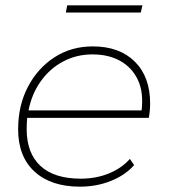

<svg xmlns="http://www.w3.org/2000/svg" viewBox="-20 -697 633 720"><path d="M280 3Q171 3 109.5 -53.5Q48 -110 48 -212Q48 -301 84.5 -371Q121 -441 184 -482Q247 -523 328 -523Q428 -523 485.5 -466Q543 -409 543 -309Q543 -282 538 -255H82Q80 -234 80 -213Q80 -123 131.5 -75Q183 -27 283 -27Q340 -27 388 -46.5Q436 -66 467 -101L483 -78Q451 -41 397 -19Q343 3 280 3ZM87 -283H511Q519 -351 497 -397.5Q475 -444 431 -468.5Q387 -493 327 -493Q267 -493 217 -466.5Q167 -440 133 -392.5Q99 -345 87 -283ZM227 -650 232 -677H514L508 -650Z"/></svg>

Font: Montserrat ExtraLight
Style: Italic
Weight: 200
Italic angle: -11.3°
Designer: Julieta Ulanovsky
Foundry: Julieta Ulanovsky
Version: Version 9.000; ttfautohint (v1.8.4.7-5d5b)